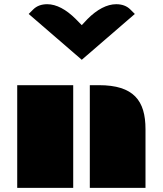

<svg xmlns="http://www.w3.org/2000/svg" viewBox="-20 -911 789 931"><path d="M415.5 0H685.5V-284.7C685.5 -422.9 628.4 -498 459.5 -498H415.5ZM63.5 0H335V-498H63.5ZM376.5 -621.1 633.8 -843.3 611.8 -865.2C594.7 -882.3 571.3 -890.6 543.5 -890.6C498.5 -890.6 450.7 -865.2 404.3 -818.8L376.5 -789.1L347.2 -818.8C300.8 -865.2 253.4 -890.6 209 -890.6C181.2 -890.6 158.2 -882.3 141.1 -865.2L119.1 -843.3Z"/></svg>

Font: Plaster
Style: Regular
Weight: 400
Designer: Eben Sorkin
Foundry: Eben Sorkin
Version: Version 1.007